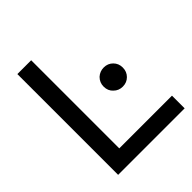

<svg xmlns="http://www.w3.org/2000/svg" viewBox="-195 -822 943 943"><g transform="rotate(-45 277.0 -350.0)"><path d="M542 0H80V-700H176V-88H542ZM356 -309Q336 -327 336 -357Q336 -385 356 -405Q376 -423 403 -423Q431 -423 450 -404Q469 -385 469 -357Q469 -328 450 -309Q431 -290 403 -290Q375 -290 356 -309Z"/></g></svg>

Font: Rilu
Style: Bold
Weight: 500
Designer: Alí Sinisterra
Foundry: Alí Sinisterra
Version: ""